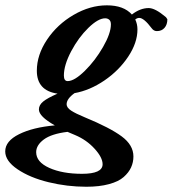

<svg xmlns="http://www.w3.org/2000/svg" viewBox="-92 -484 651 724"><path d="M233.4 220.2Q161.1 220.2 91.1 203.1Q21 186 -25.6 154.5Q-72.3 123 -72.3 86.9Q-72.3 47.9 -20 22Q32.2 -3.9 114.7 -11.2Q54.7 -44.9 54.7 -71.3Q54.7 -87.9 70.8 -101.1Q86.9 -114.3 125 -130.9Q46.9 -142.1 46.9 -217.3Q46.9 -276.9 85.4 -334.5Q124 -392.1 185.8 -428Q247.6 -463.9 311 -463.9Q374.5 -463.9 405.3 -429.2Q436.5 -453.6 468.8 -453.6Q492.7 -453.6 531.7 -420.9Q532.7 -420.4 533.9 -418.9Q535.2 -417.5 535.9 -416.3Q536.6 -415 537.4 -413.8Q538.1 -412.6 538.6 -412.1L539.1 -411.6Q539.1 -391.1 528.3 -378.9Q517.6 -366.7 499.5 -366.7Q487.8 -366.7 480 -377.4Q450.7 -416.5 433.1 -416.5Q425.3 -416.5 418 -410.6Q426.3 -393.1 426.3 -373Q426.3 -322.8 391.4 -270.3Q356.4 -217.8 301.5 -180.4Q246.6 -143.1 189 -132.8Q159.2 -111.3 159.2 -90.8Q159.2 -78.1 176.3 -66.9Q193.4 -55.7 228 -41.5Q322.8 -2.4 366.9 30.3Q411.1 63 411.1 106Q411.1 127.9 402.3 147.2Q393.6 166.5 374.3 183.6Q355 200.7 318.8 210.4Q282.7 220.2 233.4 220.2ZM163.1 -178.2Q188.5 -178.2 227.8 -216.8Q267.1 -255.4 296.6 -306.9Q326.2 -358.4 326.2 -392.1Q326.2 -404.3 319.8 -409.7Q313.5 -415 304.7 -415Q278.3 -415 241.2 -378.9Q204.1 -342.8 176.5 -290.8Q148.9 -238.8 148.9 -199.2Q148.9 -178.2 163.1 -178.2ZM44.4 89.8Q44.4 127 94 149.2Q143.6 171.4 217.3 171.4Q294.9 171.4 294.9 135.3Q294.9 109.9 264.6 76.7Q234.4 43.5 191.4 25.4Q165 14.2 162.6 13.2Q102.1 20.5 73.2 42Q44.4 63.5 44.4 89.8Z"/></svg>

Font: Elstob 6pt
Style: Italic
Weight: 700
Italic angle: -20°
Designer: Peter S. Baker
Version: Version 1.015